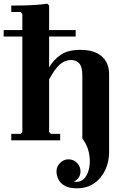

<svg xmlns="http://www.w3.org/2000/svg" viewBox="-31 -760 675 1040"><path d="M-11 -562V-597H90V-685L80 -695H30V-730Q56 -730 92 -730.5Q128 -731 163.5 -733.5Q199 -736 225 -740L235 -730V-597H379V-562H235V-395Q258 -435 297 -462.5Q336 -490 405 -490Q459 -490 493.5 -472.5Q528 -455 544 -425.5Q560 -396 560 -360V64Q560 116 539 161Q518 206 479 233Q440 260 385 260Q344 260 319.5 246Q295 232 285 210.5Q275 189 275 168Q275 142 294.5 122.5Q314 103 340 103Q367 103 386 122.5Q405 142 405 168Q405 187 395.5 201.5Q386 216 369 223Q373 224 376.5 224.5Q380 225 384 225Q412 225 430 201.5Q448 178 453.5 141.5Q459 105 450 64.5Q441 24 415 -10V-350Q415 -398 398.5 -416.5Q382 -435 353 -435Q322 -435 294.5 -412Q267 -389 235 -330V-45L245 -35H295V0H30V-35H80L90 -45V-562Z"/></svg>

Font: Brygada 1918
Style: Bold
Weight: 700
Designer: Mateusz Machalski | Borys Kosmynka | Przemek Hoffer
Foundry: NIEPODLEGLA 2018
Version: Version 3.006